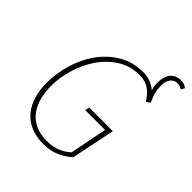

<svg xmlns="http://www.w3.org/2000/svg" viewBox="-217 -929 1080 1080"><g transform="rotate(45 323.0 -389.0)"><path d="M568 -580 544 -564Q524 -599 492.5 -622.5Q461 -646 414 -646Q339 -646 281 -608.5Q223 -571 184 -513Q145 -455 124.5 -385.5Q104 -316 104 -252Q104 -203 115 -160Q126 -117 150 -84.5Q174 -52 212.5 -33Q251 -14 306 -14Q354 -14 390 -29.5Q426 -45 450 -68L494 -290H336L342 -316H530L476 -54Q441 -24 399 -6Q357 12 304 12Q245 12 202 -7Q159 -26 130.5 -60.5Q102 -95 88 -142.5Q74 -190 74 -246Q74 -319 96 -395Q118 -471 161.5 -532.5Q205 -594 269 -633Q333 -672 416 -672Q449 -672 475.5 -661.5Q502 -651 522 -634Q517 -651 515.5 -664Q514 -677 514 -688Q514 -736 536.5 -763Q559 -790 600 -790Q615 -790 625 -786Q635 -782 646 -774L634 -752Q625 -758 617 -761Q609 -764 598 -764Q569 -764 554.5 -742.5Q540 -721 540 -694Q540 -662 546 -637Q552 -612 568 -580Z"/></g></svg>

Font: Source Code Pro ExtraLight
Style: Italic
Weight: 200
Italic angle: -11°
Monospace: yes
Designer: Paul D. Hunt, Teo Tuominen
Foundry: Adobe Systems Incorporated
Version: Version 1.050;PS 1.000;hotconv 16.6.51;makeotf.lib2.5.65220